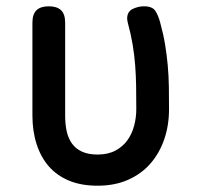

<svg xmlns="http://www.w3.org/2000/svg" viewBox="-20 -580 640 610"><path d="M83 -508Q83 -535 96 -547.5Q109 -560 135 -560Q161 -560 174 -547.5Q187 -535 187 -508V-213Q187 -185 192 -162.5Q197 -140 209 -123.5Q221 -107 241 -98Q261 -89 290 -89Q323 -89 346.5 -101.5Q370 -114 384.5 -134Q399 -154 406 -180Q413 -206 413 -233Q413 -271 412.5 -305Q412 -339 409.5 -372Q407 -405 401.5 -438Q396 -471 386 -508Q385 -512 384.5 -515Q384 -518 384 -521Q384 -543 401.5 -551.5Q419 -560 437 -560Q464 -560 473.5 -545.5Q483 -531 489 -508Q499 -472 504.5 -438.5Q510 -405 513 -371.5Q516 -338 516.5 -304Q517 -270 517 -233Q517 -182 502 -138Q487 -94 458.5 -61Q430 -28 387.5 -9Q345 10 290 10Q238 10 199.5 -6Q161 -22 135.5 -51Q110 -80 96.5 -121.5Q83 -163 83 -213Z"/></svg>

Font: Maple Mono Medium
Style: Regular
Weight: 500
Monospace: yes
Designer: subframe7536
Version: Version 7.000